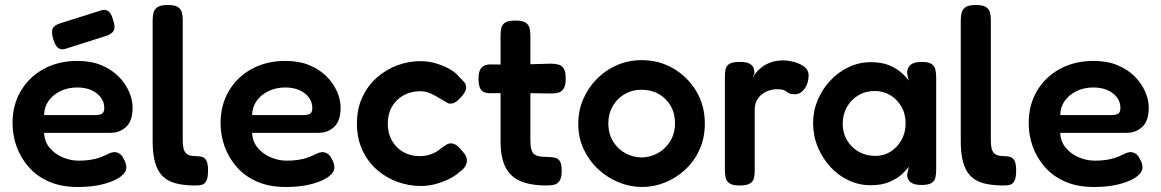

<svg xmlns="http://www.w3.org/2000/svg" viewBox="-20 -730 4633 766"><path d="M290 16Q225 16 176.5 -5Q128 -26 95.5 -62.5Q63 -99 46.5 -144.5Q30 -190 30 -239Q30 -311 63 -367Q96 -423 154.5 -455Q213 -487 289 -487Q343 -487 384 -470Q425 -453 452.5 -425.5Q480 -398 494.5 -365Q509 -332 509 -301Q509 -248 483.5 -224Q458 -200 420 -200H156Q157 -166 177.5 -141Q198 -116 229.5 -102.5Q261 -89 294 -89Q319 -89 338.5 -92Q358 -95 372 -99.5Q386 -104 396.5 -109Q407 -114 416 -118Q425 -122 433 -123Q444 -124 455 -118Q466 -112 473 -97Q479 -87 481.5 -78.5Q484 -70 484 -62Q484 -42 460 -24.5Q436 -7 392.5 4.5Q349 16 290 16ZM156 -271H361Q378 -271 387 -276.5Q396 -282 396 -300Q396 -323 382 -341.5Q368 -360 344 -370.5Q320 -381 288 -381Q251 -381 221 -366.5Q191 -352 173.5 -327Q156 -302 156 -271ZM237 -534Q221 -531 210.5 -540Q200 -549 193 -572Q184 -600 189.5 -614.5Q195 -629 220 -637L388 -690Q404 -693 414.5 -683.5Q425 -674 431 -651Q441 -624 434.5 -609.5Q428 -595 404 -587Z M763 10Q726 10 697.5 5Q669 0 648.5 -12Q628 -24 615 -44.5Q602 -65 595.5 -95Q589 -125 589 -167V-649Q589 -666 592.5 -679.5Q596 -693 608.5 -701.5Q621 -710 649 -710Q677 -710 689.5 -702Q702 -694 705.5 -680.5Q709 -667 709 -650V-172Q709 -153 711.5 -140.5Q714 -128 720.5 -120.5Q727 -113 737.5 -110Q748 -107 763 -107Q776 -107 786.5 -104Q797 -101 803.5 -89Q810 -77 810 -50Q810 -22 803.5 -9Q797 4 786 7Q775 10 763 10Z M1120 16Q1055 16 1006.5 -5Q958 -26 925.5 -62.5Q893 -99 876.5 -144.5Q860 -190 860 -239Q860 -311 893 -367Q926 -423 984.5 -455Q1043 -487 1119 -487Q1173 -487 1214 -470Q1255 -453 1282.5 -425.5Q1310 -398 1324.5 -365Q1339 -332 1339 -301Q1339 -248 1313.5 -224Q1288 -200 1250 -200H986Q987 -166 1007.5 -141Q1028 -116 1059.5 -102.5Q1091 -89 1124 -89Q1149 -89 1168.5 -92Q1188 -95 1202 -99.5Q1216 -104 1226.5 -109Q1237 -114 1246 -118Q1255 -122 1263 -123Q1274 -124 1285 -118Q1296 -112 1303 -97Q1309 -87 1311.5 -78.5Q1314 -70 1314 -62Q1314 -42 1290 -24.5Q1266 -7 1222.5 4.5Q1179 16 1120 16ZM986 -271H1191Q1208 -271 1217 -276.5Q1226 -282 1226 -300Q1226 -323 1212 -341.5Q1198 -360 1174 -370.5Q1150 -381 1118 -381Q1081 -381 1051 -366.5Q1021 -352 1003.5 -327Q986 -302 986 -271Z M1659 12Q1611 12 1565.5 -4.5Q1520 -21 1483.5 -53Q1447 -85 1425.5 -131.5Q1404 -178 1404 -237Q1404 -296 1425.5 -342Q1447 -388 1483 -420Q1519 -452 1564 -469Q1609 -486 1657 -486Q1692 -486 1723.5 -476Q1755 -466 1778 -452Q1801 -438 1811 -424Q1824 -412 1833 -401Q1842 -390 1839 -374Q1836 -364 1830 -355.5Q1824 -347 1815 -338Q1791 -311 1768 -318Q1755 -325 1742 -333Q1729 -341 1715.5 -348.5Q1702 -356 1688 -361Q1674 -366 1657 -366Q1619 -366 1589.5 -349.5Q1560 -333 1543.5 -304Q1527 -275 1527 -237Q1527 -199 1543.5 -169.5Q1560 -140 1589 -123.5Q1618 -107 1655 -107Q1673 -107 1689.5 -111.5Q1706 -116 1719 -123.5Q1732 -131 1740 -139Q1751 -146 1760 -152Q1769 -158 1779 -158Q1791 -158 1802.5 -149.5Q1814 -141 1828 -123Q1841 -108 1842.5 -94Q1844 -80 1836.5 -67Q1829 -54 1812 -43Q1800 -31 1776.5 -18.5Q1753 -6 1722.5 3Q1692 12 1659 12Z M2161 10Q2112 10 2077 0Q2042 -10 2020 -31Q1998 -52 1987.5 -85.5Q1977 -119 1977 -165V-589Q1977 -607 1980.5 -620Q1984 -633 1996.5 -640.5Q2009 -648 2036 -648Q2064 -648 2076.5 -640Q2089 -632 2092.5 -618.5Q2096 -605 2096 -589V-169Q2096 -148 2099.5 -135Q2103 -122 2110.5 -115.5Q2118 -109 2130.5 -106.5Q2143 -104 2161 -104Q2180 -104 2193.5 -101Q2207 -98 2214 -86.5Q2221 -75 2221 -49Q2221 -21 2212.5 -8.5Q2204 4 2190.5 7Q2177 10 2161 10ZM1936 -473 2039 -472 2177 -476Q2194 -476 2207.5 -472.5Q2221 -469 2229 -456.5Q2237 -444 2237 -416Q2237 -390 2229 -377Q2221 -364 2208 -360.5Q2195 -357 2178 -357L2044 -359L1933 -358Q1908 -359 1898.5 -372.5Q1889 -386 1889 -417Q1889 -446 1900.5 -459.5Q1912 -473 1936 -473Z M2542 16Q2494 16 2448.5 -2.5Q2403 -21 2366.5 -55Q2330 -89 2308.5 -135Q2287 -181 2287 -236Q2287 -289 2307 -335Q2327 -381 2362 -416Q2397 -451 2442.5 -470.5Q2488 -490 2540 -490Q2610 -490 2667 -456.5Q2724 -423 2758 -366Q2792 -309 2792 -237Q2792 -180 2771 -133.5Q2750 -87 2714 -53.5Q2678 -20 2633.5 -2Q2589 16 2542 16ZM2540 -102Q2573 -102 2603.5 -118.5Q2634 -135 2653.5 -166Q2673 -197 2673 -239Q2673 -278 2655.5 -308Q2638 -338 2608 -355Q2578 -372 2539 -372Q2502 -372 2472 -354.5Q2442 -337 2424.5 -306.5Q2407 -276 2407 -238Q2407 -196 2426 -165.5Q2445 -135 2475.5 -118.5Q2506 -102 2540 -102Z M2930 10Q2903 10 2890.5 1.5Q2878 -7 2875 -21Q2872 -35 2872 -52V-423Q2872 -441 2875 -454.5Q2878 -468 2890.5 -475.5Q2903 -483 2931 -483Q2958 -483 2970.5 -476Q2983 -469 2986.5 -458.5Q2990 -448 2990 -438L2982 -420Q2987 -428 2996 -439.5Q3005 -451 3020 -462.5Q3035 -474 3056 -481.5Q3077 -489 3106 -489Q3118 -489 3131.5 -486.5Q3145 -484 3158.5 -479.5Q3172 -475 3183 -468Q3194 -461 3200 -451.5Q3206 -442 3206 -430Q3206 -398 3190 -376Q3174 -354 3152 -354Q3137 -354 3130 -357Q3123 -360 3118.5 -364Q3114 -368 3105.5 -371Q3097 -374 3079 -374Q3064 -374 3048.5 -369Q3033 -364 3020 -354Q3007 -344 2999 -328.5Q2991 -313 2991 -293V-50Q2991 -33 2988 -19.5Q2985 -6 2972 2Q2959 10 2930 10Z M3656 8Q3627 8 3613 -3Q3599 -14 3599 -33L3606 -66Q3598 -53 3579 -35.5Q3560 -18 3529 -4.5Q3498 9 3454 9Q3407 9 3365.5 -10.5Q3324 -30 3292.5 -64.5Q3261 -99 3242.5 -143.5Q3224 -188 3224 -239Q3224 -288 3242.5 -331.5Q3261 -375 3293 -409Q3325 -443 3366.5 -462.5Q3408 -482 3454 -482Q3495 -482 3523.5 -471Q3552 -460 3572 -443.5Q3592 -427 3605 -409L3599 -438Q3599 -460 3613 -471.5Q3627 -483 3657 -483Q3685 -483 3697 -474.5Q3709 -466 3712 -451.5Q3715 -437 3715 -419V-53Q3715 -36 3712 -22Q3709 -8 3696.5 0Q3684 8 3656 8ZM3472 -108Q3506 -108 3533 -125Q3560 -142 3576.5 -171.5Q3593 -201 3593 -237Q3593 -276 3576 -305Q3559 -334 3531.5 -350.5Q3504 -367 3470 -367Q3433 -367 3404 -349.5Q3375 -332 3358.5 -302.5Q3342 -273 3342 -236Q3342 -200 3359 -171Q3376 -142 3405.5 -125Q3435 -108 3472 -108Z M3987 10Q3950 10 3921.5 5Q3893 0 3872.5 -12Q3852 -24 3839 -44.5Q3826 -65 3819.5 -95Q3813 -125 3813 -167V-649Q3813 -666 3816.5 -679.5Q3820 -693 3832.5 -701.5Q3845 -710 3873 -710Q3901 -710 3913.5 -702Q3926 -694 3929.5 -680.5Q3933 -667 3933 -650V-172Q3933 -153 3935.5 -140.5Q3938 -128 3944.5 -120.5Q3951 -113 3961.5 -110Q3972 -107 3987 -107Q4000 -107 4010.5 -104Q4021 -101 4027.5 -89Q4034 -77 4034 -50Q4034 -22 4027.5 -9Q4021 4 4010 7Q3999 10 3987 10Z M4344 16Q4279 16 4230.5 -5Q4182 -26 4149.5 -62.5Q4117 -99 4100.5 -144.5Q4084 -190 4084 -239Q4084 -311 4117 -367Q4150 -423 4208.5 -455Q4267 -487 4343 -487Q4397 -487 4438 -470Q4479 -453 4506.5 -425.5Q4534 -398 4548.5 -365Q4563 -332 4563 -301Q4563 -248 4537.5 -224Q4512 -200 4474 -200H4210Q4211 -166 4231.5 -141Q4252 -116 4283.5 -102.5Q4315 -89 4348 -89Q4373 -89 4392.5 -92Q4412 -95 4426 -99.5Q4440 -104 4450.5 -109Q4461 -114 4470 -118Q4479 -122 4487 -123Q4498 -124 4509 -118Q4520 -112 4527 -97Q4533 -87 4535.5 -78.5Q4538 -70 4538 -62Q4538 -42 4514 -24.5Q4490 -7 4446.5 4.5Q4403 16 4344 16ZM4210 -271H4415Q4432 -271 4441 -276.5Q4450 -282 4450 -300Q4450 -323 4436 -341.5Q4422 -360 4398 -370.5Q4374 -381 4342 -381Q4305 -381 4275 -366.5Q4245 -352 4227.5 -327Q4210 -302 4210 -271Z"/></svg>

Font: Fredoka Light Medium
Style: Regular
Weight: 500
Version: Version 2.001